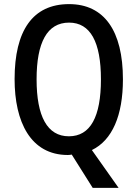

<svg xmlns="http://www.w3.org/2000/svg" viewBox="-20 -744 669 934"><path d="M578 -358C578 -594 487 -724 316 -724C139 -724 51 -595 51 -359C51 -151 129 10 310 10C316 10 324 9 329 8L431 170H557L427 -14C526 -62 578 -182 578 -358ZM158 -358C158 -537 209 -634 316 -634C420 -634 471 -539 471 -358C471 -176 420 -81 315 -81C210 -81 158 -178 158 -358Z"/></svg>

Font: Noto Sans Khmer UI Condensed Medium
Style: Regular
Weight: 500
Width: 3
Designer: Danh Hong and the Monotype Design Team
Foundry: Monotype Imaging Inc.
Version: Version 2.002